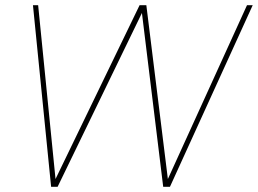

<svg xmlns="http://www.w3.org/2000/svg" viewBox="-20 -720 994 740"><path d="M177 0 107 -700H127L194 -30L518 -700H544L627 -30L932 -700H954L635 0H609L527 -670L202 0Z"/></svg>

Font: DM Sans 24pt Thin
Style: Italic
Weight: 250
Italic angle: -10°
Designer: Colophon Foundry, Jonny Pinhorn
Foundry: Colophon Foundry
Version: Version 4.004;gftools[0.9.30]